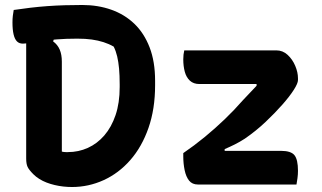

<svg xmlns="http://www.w3.org/2000/svg" viewBox="-20 -740 1290 770"><path d="M310 -720Q373 -720 426.5 -701Q480 -682 519 -644.5Q558 -607 580 -550Q602 -493 602 -416V-398Q602 -303 575.5 -227Q549 -151 502.5 -98Q456 -45 395.5 -17.5Q335 10 269 10Q251 10 233.5 8Q216 6 199 2Q182 -2 166.5 -8Q151 -14 137.5 -22.5Q124 -31 114 -41Q96 -59 90.5 -71Q85 -83 85 -104Q85 -168 85 -232Q85 -296 85 -358Q85 -420 85 -481Q85 -542 85 -603H203L193 -574Q211 -561 219.5 -541Q228 -521 228 -493Q228 -448 228 -403Q228 -358 228 -313Q228 -268 228 -222.5Q228 -177 228 -132Q232 -131 236 -130.5Q240 -130 244 -130Q248 -130 252 -130Q295 -130 332.5 -147Q370 -164 398.5 -197Q427 -230 443.5 -278.5Q460 -327 460 -391V-401Q460 -438 457.5 -465Q455 -492 450 -513.5Q445 -535 436 -553Q417 -564 395 -571Q373 -578 348 -581.5Q323 -585 290 -585Q244 -585 207 -582Q170 -579 142.5 -575Q115 -571 97.5 -568Q80 -565 72 -565Q57 -565 48 -574Q39 -583 34.5 -602Q30 -621 30 -650Q30 -665 31.5 -677Q33 -689 35 -700Q68 -705 102 -709Q136 -713 170.5 -715.5Q205 -718 240 -719Q275 -720 310 -720ZM719 -538H1088Q1114 -538 1133.5 -520Q1153 -502 1164 -476Q1175 -450 1175 -426V-419Q1175 -406 1158.5 -380Q1142 -354 1112.5 -320.5Q1083 -287 1045 -251Q1007 -215 962 -184Q942 -171 922 -161Q902 -151 881 -142V-135H1107Q1147 -135 1161 -117.5Q1175 -100 1175 -55Q1175 -40 1173 -25.5Q1171 -11 1169 0H774Q751 0 738.5 -15.5Q726 -31 720.5 -57.5Q715 -84 715 -113V-126Q759 -156 801 -190.5Q843 -225 881.5 -262Q920 -299 955 -339Q969 -354 982 -367.5Q995 -381 1009 -396V-403H780Q756 -403 741.5 -416.5Q727 -430 721 -452.5Q715 -475 715 -502Q715 -512 716 -521Q717 -530 719 -538Z"/></svg>

Font: Recursive Casual
Style: Bold
Weight: 700
Version: Version 1.085